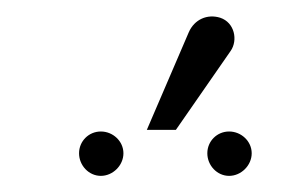

<svg xmlns="http://www.w3.org/2000/svg" viewBox="-20 -892 366 238"><path d="M162 -731H198L266 -829C275 -842 271 -864 253 -870C237 -875 221 -868 214 -852ZM105 -729C90 -729 78 -717 78 -702C78 -687 90 -674 105 -674C120 -674 133 -687 133 -702C133 -717 120 -729 105 -729ZM264 -729C249 -729 237 -717 237 -702C237 -687 249 -674 264 -674C279 -674 292 -687 292 -702C292 -717 279 -729 264 -729Z"/></svg>

Font: Advent Pro
Style: Light
Weight: 300
Designer: Andreas Kalpakidis
Foundry: Andreas Kalpakidis
Version: Version 2.002 2007